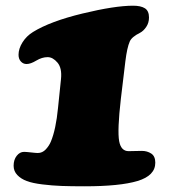

<svg xmlns="http://www.w3.org/2000/svg" viewBox="-20 -635 622 667"><path d="M181.6 -260.7 191.9 -360.4Q195.8 -398.4 179.7 -417.5Q163.6 -436.5 145.5 -436.5Q126 -436.5 106.2 -424.6Q86.4 -412.6 72.3 -412.6Q60.5 -412.6 52.5 -421.4Q44.4 -430.2 44.4 -444.8Q44.4 -465.8 58.1 -487.8Q71.8 -509.8 94.7 -523.9Q154.8 -561 266.8 -588.1Q378.9 -615.2 442.4 -615.2Q469.2 -615.2 483.4 -606.2Q497.6 -597.2 497.6 -574.2Q497.6 -555.7 488 -541.5Q478.5 -527.3 466.3 -521Q437.5 -506.8 430.7 -490.7Q421.4 -469.7 415.5 -421.9L399.9 -292Q387.2 -181.2 394 -144.5Q400.4 -109.9 426.8 -109.9Q433.1 -109.9 450.9 -110.4Q468.8 -110.8 473.1 -110.8Q491.2 -110.8 505.4 -101.6Q519.5 -92.3 519.5 -69.8Q519.5 -24.9 458 -6.3Q396.5 12.2 273.9 12.2Q226.6 12.2 193.8 11Q161.1 9.8 127.2 5.6Q93.3 1.5 73 -6.1Q52.7 -13.7 40 -27.1Q27.3 -40.5 27.3 -59.1Q27.3 -80.1 38.1 -93.8Q48.8 -107.4 63.5 -107.4Q70.8 -107.4 87.6 -105.5Q104.5 -103.5 111.3 -103.5Q127.4 -103.5 139.2 -116.2Q150.9 -128.9 156.7 -143.1Q174.3 -185.1 181.6 -260.7Z"/></svg>

Font: Cooper* Black
Style: Italic
Weight: 900
Italic angle: -7°
Designer: Owen Earl
Foundry: indestructible type*
Version: Version 0.001